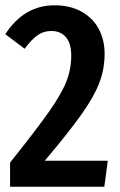

<svg xmlns="http://www.w3.org/2000/svg" viewBox="-20 -705 453 725"><path d="M375 -502Q375 -444 355 -392Q335 -340 288 -273.5Q241 -207 149 -98H387L374 0H18V-91Q117 -215 164.5 -282.5Q212 -350 230.5 -397Q249 -444 249 -495Q249 -541 229 -564.5Q209 -588 174 -588Q145 -588 122.5 -572.5Q100 -557 73 -521L0 -576Q71 -685 186 -685Q245 -685 288 -661Q331 -637 353 -595.5Q375 -554 375 -502Z"/></svg>

Font: Fira Sans Compressed Medium
Style: Regular
Weight: 500
Width: 1
Designer: bBox Type GmbH & Carrois Corporate GbR & Edenspiekermann AG
Foundry: bBox Type GmbH & Carrois Corporate GbR & Edenspiekermann AG
Version: Version 4.301